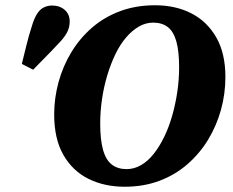

<svg xmlns="http://www.w3.org/2000/svg" viewBox="-20 -692 885 730"><path d="M63 -449Q72 -485 80.5 -520Q89 -555 100 -589Q109 -620 120 -638Q131 -656 146 -663.5Q161 -671 178 -671Q207 -671 226 -654.5Q245 -638 245 -610Q245 -587 234 -567Q223 -547 201 -525Q177 -499 154 -476Q131 -453 106 -427ZM454 18Q377 18 316.5 -12Q256 -42 221 -103Q186 -164 186 -257Q186 -319 202.5 -379.5Q219 -440 251 -493Q283 -546 329.5 -586.5Q376 -627 436.5 -649.5Q497 -672 569 -672Q648 -672 708 -641Q768 -610 802.5 -549.5Q837 -489 837 -399Q837 -335 820 -274Q803 -213 771 -160.5Q739 -108 692.5 -67.5Q646 -27 586 -4.5Q526 18 454 18ZM461 -49Q490 -49 516 -64Q542 -79 564 -106.5Q586 -134 604 -171Q622 -208 634.5 -251.5Q647 -295 654 -342Q661 -389 661 -436Q661 -497 650.5 -534.5Q640 -572 618 -589Q596 -606 562 -606Q534 -606 508 -591Q482 -576 459 -549Q436 -522 418.5 -485.5Q401 -449 388 -406Q375 -363 368 -316Q361 -269 361 -222Q361 -160 372 -121.5Q383 -83 405.5 -66Q428 -49 461 -49Z"/></svg>

Font: Source Serif 4 ExtraBold
Style: Italic
Weight: 800
Italic angle: -12°
Designer: Frank Grießhammer
Foundry: Adobe Systems Incorporated
Version: Version 4.004;hotconv 1.0.116;makeotfexe 2.5.65601